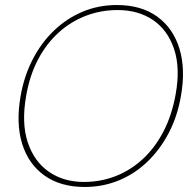

<svg xmlns="http://www.w3.org/2000/svg" viewBox="-20 -732 771 764"><path d="M317 12Q221 12 157 -33.5Q93 -79 68 -160.5Q43 -242 62 -350Q76 -430 110.5 -496.5Q145 -563 195.5 -611Q246 -659 309 -685.5Q372 -712 445 -712Q542 -712 605.5 -666Q669 -620 694 -538.5Q719 -457 700 -350Q686 -269 651.5 -203Q617 -137 566.5 -88.5Q516 -40 452.5 -14Q389 12 317 12ZM314 -8Q380 -8 439.5 -31Q499 -54 547.5 -98.5Q596 -143 630 -208Q664 -273 679 -357Q698 -462 672.5 -537.5Q647 -613 588.5 -652.5Q530 -692 448 -692Q382 -692 322.5 -669.5Q263 -647 214 -603Q165 -559 131.5 -495.5Q98 -432 84 -350Q65 -242 90.5 -165.5Q116 -89 174.5 -48.5Q233 -8 314 -8Z"/></svg>

Font: DM Sans 10pt Thin
Style: Italic
Weight: 250
Italic angle: -10°
Version: Version 4.004;gftools[0.9.30]